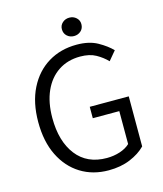

<svg xmlns="http://www.w3.org/2000/svg" viewBox="-121 -906 856 1008"><g transform="rotate(-15 307.0 -402.0)"><path d="M345 12Q259 12 193 -29Q127 -70 89.5 -146Q52 -222 52 -328Q52 -434 90.5 -510.5Q129 -587 196.5 -628Q264 -669 351 -669Q419 -669 464.5 -643.5Q510 -618 538 -589L497 -540Q472 -566 438 -585Q404 -604 353 -604Q285 -604 234.5 -570.5Q184 -537 156.5 -475.5Q129 -414 129 -330Q129 -203 187 -128Q245 -53 352 -53Q390 -53 423.5 -64Q457 -75 478 -95V-274H334V-336H546V-64Q514 -31 462.5 -9.5Q411 12 345 12ZM351 -716Q329 -716 313.5 -730Q298 -744 298 -767Q298 -788 313.5 -802Q329 -816 351 -816Q373 -816 388.5 -802Q404 -788 404 -767Q404 -744 388.5 -730Q373 -716 351 -716Z"/></g></svg>

Font: Assistant
Style: Regular
Weight: 400
Designer: Hebrew By Ben Nathan, Latin by Paul Hunt
Version: Version 3.000